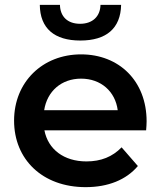

<svg xmlns="http://www.w3.org/2000/svg" viewBox="-20 -764 677 791"><path d="M311 -597C418 -597 477 -647 479 -744H394C393 -696 361 -666 310 -666C258 -666 228 -696 227 -744H144C145 -647 204 -597 311 -597ZM584 -264C584 -431 470 -540 314 -540C155 -540 38 -426 38 -267C38 -108 154 7 333 7C425 7 500 -23 548 -80L481 -157C443 -118 396 -99 336 -99C243 -99 178 -149 163 -227H582C583 -239 584 -254 584 -264ZM314 -440C396 -440 455 -387 465 -310H162C174 -388 233 -440 314 -440Z"/></svg>

Font: Talent
Style: Bold
Weight: 600
Designer: Mike Powis
Version: Version 1.001;hotconv 1.0.109;makeotfexe 2.5.65596